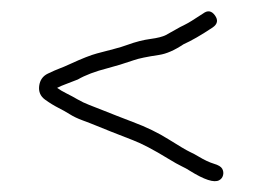

<svg xmlns="http://www.w3.org/2000/svg" viewBox="-20 -409 468 343"><path d="M364 -381.5C358 -389.8 351 -391 343 -385C326.8 -374.2 315.6 -367.4 309.5 -364.5C304.5 -362.2 299.2 -359.3 293.5 -356C287.8 -352.7 282.2 -349.5 276.5 -346.5C270.8 -343.5 261.6 -341.1 248.7 -339.4C235.9 -337.7 222.3 -334.2 208 -329C200.7 -326.3 192.5 -323.8 183.5 -321.5C174.5 -319.2 164.5 -316.5 153.4 -313.6C142.4 -310.7 126.6 -304.5 106 -295C97.3 -291 90.7 -288.2 86 -286.5C81.3 -284.8 74.5 -281.8 65.5 -277.5C56.5 -273.2 51.3 -265.8 50 -255.5C48.7 -245.2 52.2 -237 60.5 -231C68.8 -225 76.7 -220.2 84 -216.5C91.3 -212.8 98.2 -209 104.5 -205C110.8 -201 118.5 -197.3 127.5 -194C136.5 -190.7 144.7 -187.5 152 -184.5C159.3 -181.5 168 -178 178 -174C188 -170 201.1 -164.9 217.4 -158.6C233.6 -152.4 254.7 -141.3 280.5 -125.5C290.8 -119.2 298.8 -114.7 304.5 -112C310.2 -109.3 315 -106.7 319 -104C345 -87.8 362.5 -82.1 371.5 -87C375.2 -89 377.5 -92 378.5 -96C379.5 -100 379 -103.8 377 -107.5C375 -111.2 370 -114.2 362.1 -116.5C354.1 -118.9 345 -123.2 334.5 -129.5C329.5 -132.5 324.2 -135.3 318.5 -138C312.8 -140.7 300.5 -148 281.5 -159.9C262.6 -171.8 241.2 -182.2 217.5 -191C208.5 -194.3 199 -198 189 -202C179 -206 170.2 -209.5 162.5 -212.5L139.5 -221.5C131.8 -224.5 124.8 -227.8 118.5 -231.5C112.2 -235.2 105.7 -238.7 99 -242C92.3 -245.3 86.7 -248.7 82 -252C87.3 -254.7 92.3 -256.8 97 -258.5C101.7 -260.2 109 -263 119 -267C132.4 -274.8 150.1 -281.5 172.4 -287.2C185.9 -290.7 201.5 -295.4 219.1 -301.5C227.8 -304.6 242.9 -307.7 264.3 -310.9C277.2 -312.8 291.8 -319.2 308 -330C322 -336.2 339.3 -346.2 360 -360C368.7 -366 370 -373.2 364 -381.5Z"/></svg>

Font: Proton
Style: ExBd
Weight: 500
Version: Version 1.017